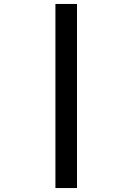

<svg xmlns="http://www.w3.org/2000/svg" viewBox="-20 -802 667 970"><path d="M260 -782V148H369V-782Z"/></svg>

Font: Geom SemiBold
Style: Bold
Weight: 600
Version: Version 1.102